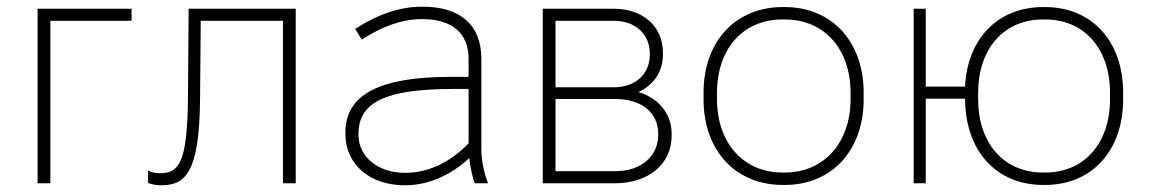

<svg xmlns="http://www.w3.org/2000/svg" viewBox="-20 -546 3423 572"><path d="M92 0H130V-484H372V-520H92Z M459 6C531 6 574 -28 576 -250L578 -484H823V0H861V-520H542L540 -254C538 -57 512 -30 456 -30C442 -30 430 -33 421 -38V-1C432 3 444 6 459 6Z M1186 6C1254 6 1321 -22 1378 -75C1381 -49 1387 -20 1394 0H1434C1423 -27 1414 -68 1414 -98V-371C1414 -470 1353 -526 1240 -526H1236C1171 -526 1105 -503 1038 -460L1058 -428C1119 -468 1179 -489 1235 -489H1238C1327 -489 1376 -447 1376 -371V-317H1322C1110 -317 1009 -264 1009 -151V-147C1009 -56 1082 6 1186 6ZM1187 -31C1106 -31 1048 -79 1048 -144V-147C1048 -243 1131 -281 1332 -281H1376V-119C1322 -63 1256 -31 1187 -31Z M1597 0H1812C1913 0 1981 -58 1981 -142V-147C1981 -207 1943 -253 1882 -272C1927 -292 1955 -332 1955 -384V-389C1955 -467 1896 -520 1808 -520H1597ZM1635 -286V-484H1809C1873 -484 1916 -444 1916 -386V-384C1916 -325 1873 -286 1809 -286ZM1635 -36V-251H1813C1891 -251 1941 -211 1941 -147V-144C1941 -81 1890 -36 1814 -36Z M2312 5H2318C2458 5 2553 -98 2553 -250V-270C2553 -422 2458 -525 2318 -525H2312C2171 -525 2076 -422 2076 -270V-250C2076 -98 2171 5 2312 5ZM2311 -32C2194 -32 2116 -121 2116 -251V-269C2116 -400 2193 -488 2311 -488H2318C2436 -488 2514 -400 2514 -269V-251C2514 -121 2435 -32 2318 -32Z M3088 5H3093C3233 5 3326 -97 3326 -250V-270C3326 -423 3233 -525 3093 -525H3088C2953 -525 2862 -431 2855 -288H2738V-520H2702V0H2738V-252H2855C2856 -95 2949 5 3088 5ZM3087 -32C2970 -32 2894 -120 2894 -251V-269C2894 -400 2970 -488 3087 -488H3094C3211 -488 3287 -400 3287 -269V-251C3287 -120 3211 -32 3094 -32Z"/></svg>

Font: Fixel Text ExtraLight
Style: Regular
Weight: 200
Width: 4
Designer: AlfaBravo + MacPaw
Foundry: Kyrylo Tkachov, Marchela Mozhyna, Serhii Makarenko, Maria Weinstein, Zakhar Kryvoshyya
Version: Version 1.211